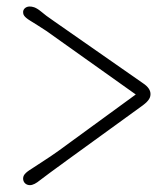

<svg xmlns="http://www.w3.org/2000/svg" viewBox="-20 -550 497 580"><path d="M49.8 -10.7C49.8 1.5 59.1 9.3 70.3 9.3C79.6 9.3 89.8 3.4 100.6 -5.4C114.7 -16.6 138.7 -33.7 184.6 -67.4L411.6 -231.9C431.2 -246.6 434.6 -256.3 434.6 -266.1C434.6 -276.4 428.7 -287.6 411.6 -298.8L144 -485.4C124 -499 113.8 -506.8 103.5 -515.6C87.4 -528.8 77.6 -530.3 69.3 -530.3C58.1 -530.3 49.8 -522.5 49.8 -513.7C49.8 -506.3 51.8 -499.5 70.8 -487.8C80.6 -481.9 104.5 -466.8 120.1 -456.5L390.1 -264.6L157.2 -94.7C128.9 -74.2 94.7 -53.2 80.6 -43.5C62 -31.7 49.8 -23.9 49.8 -10.7Z"/></svg>

Font: Limelight
Style: Regular
Weight: 400
Designer: Nicole Fally
Foundry: Nicole Fally
Version: Version 1.002